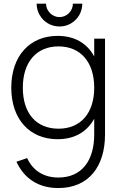

<svg xmlns="http://www.w3.org/2000/svg" viewBox="-20 -746 649 1022"><path d="M296.5 -605C319 -605 339.5 -610.5 358 -621.5C395 -643 418 -682.5 418 -726.5H368C368 -688 336.5 -655 296.5 -655C258 -655 225 -688 225 -726.5H175C175 -704.5 180.5 -684 191.5 -665.5C213 -628 252.5 -605 296.5 -605ZM286.5 -555C139.5 -555 40 -449.5 40 -279C40 -112 137.5 -5 286.5 -5C377 -5 443.5 -44.5 481.5 -114V-30C481.5 108 416 199 290.5 199C214.5 199 155 163 124.5 95.5L67.5 115C110 207 188 255 290.5 255C453.5 255 539 138 539 -29.5V-540H481.5V-445.5C444 -515 378 -555 286.5 -555ZM291.5 -61C174 -61 101.5 -141.5 101.5 -279C101.5 -414.5 173 -499 291.5 -499C407.5 -499 481.5 -417 481.5 -279C481.5 -146 411.5 -61 291.5 -61Z"/></svg>

Font: Vela Sans Light
Style: Regular
Weight: 300
Designer: Principal design: Mikhail Sharanda - project Manrope.
Design modification: Ravid Balaliev
Foundry: Mikhail Sharanda
Version: Version 1.001